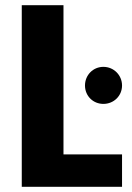

<svg xmlns="http://www.w3.org/2000/svg" viewBox="-20 -721 511 741"><path d="M64 0H451V-125H225V-701H64ZM308 -391C308 -351 339 -320 379 -320C419 -320 451 -351 451 -391C451 -431 419 -463 379 -463C339 -463 308 -431 308 -391Z"/></svg>

Font: Malmofest
Style: Bold
Weight: 700
Designer: Jonny Pinhorn (Poppins), Kolossal
Version: Version 1.004;Glyphs 3.1.2 (3151)